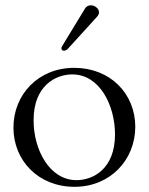

<svg xmlns="http://www.w3.org/2000/svg" viewBox="-20 -705 572 737"><path d="M266 12.1C403.4 12.1 498.9 -91.3 499.3 -218C499.3 -345.2 403.4 -444.6 264.9 -444.6C127.1 -444.6 31.6 -342.3 31.6 -215.2C31.6 -88.4 127.5 12.1 266 12.1ZM109 -243.6C108.7 -376.4 194.2 -419.4 257.5 -419.4C362.2 -419.4 421.2 -301.8 421.5 -188.9C421.2 -55.4 336.3 -13.5 273.8 -13.5C170.1 -13.5 108.7 -130.3 109 -243.6ZM215.6 -519.2C215.6 -514.6 219.1 -510.3 225.1 -510.3C230.1 -510.3 236.2 -512.8 241.5 -518.8L353 -641.3C358 -647 360.1 -653.1 360.1 -658C360.1 -672.2 343.8 -684.7 328.5 -684.7C320 -684.7 311.4 -680.8 306.1 -671.9L218.4 -527.7C216.3 -524.1 215.6 -521.3 215.6 -519.2Z"/></svg>

Font: Margiela Serif
Style: Regular
Weight: 400
Designer: Andreas Faust, Stefan Endress
Version: Version 1.002;FEAKit 1.0